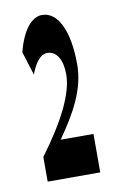

<svg xmlns="http://www.w3.org/2000/svg" viewBox="-62 -924 328 536"><g transform="rotate(-10 102.5 -656.5)"><path d="M30 -496V-426H179V-535H86C133 -602 168 -664 168 -734C168 -831 139 -887 95 -887C66 -887 39 -856 23 -794L44 -727C56 -760 72 -780 91 -780C117 -780 133 -754 133 -712C133 -659 97 -586 30 -496Z"/></g></svg>

Font: 寒蝉无机体 CompactMedium
Style: Regular
Weight: 500
Width: 3
Designer: ChillTanhei {Warren2060}; 
Source Han Sans {Ryoko NISHIZUKA 西塚涼子 (kana, bopomofo & ideographs); Paul D. Hunt (Latin, Gre
Foundry: ChillType&Adobe
Version: Version 1.000;Glyphs 3.1.1 (3135)